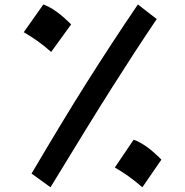

<svg xmlns="http://www.w3.org/2000/svg" viewBox="-20 -812 811 841"><path d="M118.2 -51.8Q186.5 -167.5 245.4 -264.9Q304.2 -362.3 359.1 -449.2Q414.1 -536.1 469 -620.1Q523.9 -704.1 584 -792.5L666.5 -728.5Q617.7 -656.2 570.1 -583.3Q522.5 -510.3 469 -425.8Q415.5 -341.3 350.3 -235.4Q285.2 -129.4 201.2 8.3ZM169.9 -792.5Q225.1 -772.5 291.5 -705.1L204.1 -584.5Q147.5 -634.8 84 -670.9ZM565.4 -200.2Q594.2 -189.5 623.5 -168.5Q652.8 -147.5 687 -112.8L603.5 8.3Q543.9 -43.9 482.9 -78.1Z"/></svg>

Font: Pinar DS4-SemiBold
Style: Regular
Weight: 600
Designer: Amin Abedi
Version: Version 2.000